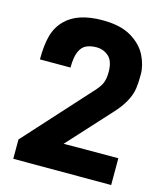

<svg xmlns="http://www.w3.org/2000/svg" viewBox="-117 -882 834 970"><g transform="rotate(15 300.0 -396.5)"><path d="M556 0H44V-101L344 -432Q374 -463 385 -486.5Q396 -510 396 -547Q396 -605 369 -629Q342 -653 305 -653Q274 -653 251.5 -642.5Q229 -632 216.5 -603Q204 -574 204 -520H44Q44 -596 58 -646Q72 -696 107 -730Q169 -793 300 -793Q394 -793 450.5 -759Q507 -725 531.5 -675.5Q556 -626 556 -577Q556 -535 552 -506Q542 -434 469 -357L270 -139Q341 -140 556 -140Z"/></g></svg>

Font: Tanohe Sans
Style: Bold
Weight: 700
Designer: Village Type and Design LLC & Cristiano Sobral
Foundry: Cooper Hewitt Smithsonian Design Museum
Version: Version 1.00;September 29, 2021;FontCreator 13.0.0.2655 64-b